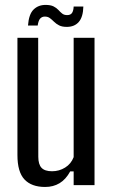

<svg xmlns="http://www.w3.org/2000/svg" viewBox="-20 -754 460 782"><path d="M164 7.5Q108.5 7.5 79.8 -23Q51 -53.5 51 -122.5V-600H135.5L136 -115.5Q136 -84.5 149.2 -70.5Q162.5 -56.5 192 -56.5Q221 -56.5 245.2 -71.5Q269.5 -86.5 280 -114V-600H365V0H280V-56H266Q248 -23 222.5 -7.8Q197 7.5 164 7.5ZM280 -727.5H319.5Q318.5 -685 301 -664.8Q283.5 -644.5 252 -644.5Q232.5 -644.5 220.5 -650.8Q208.5 -657 200 -665.5Q191.5 -674 183.2 -680.2Q175 -686.5 162.5 -686.5Q151.5 -686.5 144 -678.8Q136.5 -671 133.5 -650H94Q97.5 -696.5 116.8 -715.2Q136 -734 165.5 -734Q186 -734 198 -728Q210 -722 217.8 -713.5Q225.5 -705 233.2 -698.8Q241 -692.5 253.5 -692.5Q268 -692.5 273.8 -702Q279.5 -711.5 280 -727.5Z"/></svg>

Font: Big Shoulders
Style: Regular
Weight: 400
Designer: Patric King
Foundry: XO Type Co
Version: Version 2.002